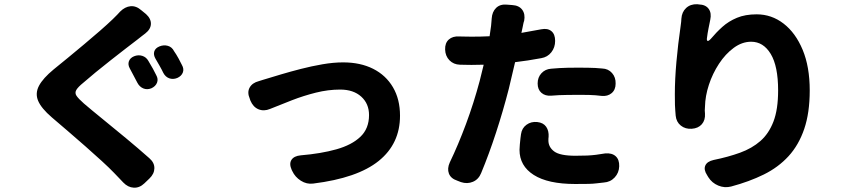

<svg xmlns="http://www.w3.org/2000/svg" viewBox="-20 -831 4040 911"><path d="M616 -564Q636 -572 655 -566Q674 -560 684 -542Q694 -526 705.5 -505Q717 -484 721 -475Q732 -456 725 -438.5Q718 -421 698 -412Q678 -404 660 -411.5Q642 -419 632 -438Q625 -452 613 -474Q601 -496 596 -506Q586 -524 591.5 -540Q597 -556 616 -564ZM737 -611Q757 -619 776.5 -613.5Q796 -608 806 -588Q816 -574 827.5 -553Q839 -532 843 -523Q854 -504 847.5 -487Q841 -470 821 -461Q801 -453 783 -459.5Q765 -466 755 -485Q748 -500 736 -521Q724 -542 718 -552Q707 -571 712 -587Q717 -603 737 -611ZM673 -764Q697 -742 696 -717Q695 -692 669 -672Q665 -669 652 -659Q639 -649 633 -644Q609 -626 575 -599.5Q541 -573 504.5 -544.5Q468 -516 434 -488Q400 -460 376 -439Q350 -418 342 -404Q334 -390 343 -376.5Q352 -363 378 -340Q413 -310 466 -267Q519 -224 577.5 -175.5Q636 -127 689 -80Q713 -59 712.5 -32.5Q712 -6 689 16L665 39Q642 61 614.5 59.5Q587 58 565 35Q561 30 545 14Q529 -2 521 -11Q499 -34 463.5 -66.5Q428 -99 386 -136Q344 -173 302 -209Q260 -245 226 -274Q176 -317 161 -352.5Q146 -388 165 -424Q184 -460 235 -502Q265 -526 302.5 -557Q340 -588 379.5 -621Q419 -654 454.5 -685Q490 -716 515 -740Q525 -750 536.5 -761.5Q548 -773 550 -776Q573 -799 599.5 -801.5Q626 -804 651 -782Z M1165 -363Q1152 -393 1164.5 -415.5Q1177 -438 1208 -446Q1214 -448 1227 -452Q1240 -456 1247 -458Q1273 -466 1315 -478.5Q1357 -491 1407.5 -504Q1458 -517 1510 -526Q1562 -535 1608 -535Q1690 -535 1750.5 -504.5Q1811 -474 1844.5 -417Q1878 -360 1878 -282Q1878 -149 1777 -67.5Q1676 14 1466 40Q1435 44 1407.5 26.5Q1380 9 1367 -19L1364 -25Q1351 -54 1363 -72.5Q1375 -91 1407 -94Q1503 -102 1576 -122.5Q1649 -143 1690 -182Q1731 -221 1731 -285Q1731 -339 1694 -372.5Q1657 -406 1594 -406Q1537 -406 1479 -391.5Q1421 -377 1365.5 -355.5Q1310 -334 1261 -314Q1232 -302 1206.5 -312.5Q1181 -323 1168 -354Z M2531 -435Q2531 -464 2549 -483.5Q2567 -503 2595 -505Q2617 -507 2634.5 -508Q2652 -509 2673.5 -509.5Q2695 -510 2727 -510Q2755 -510 2772.5 -509.5Q2790 -509 2804.5 -508.5Q2819 -508 2837 -506Q2866 -505 2884 -484.5Q2902 -464 2901 -434Q2901 -405 2882 -389Q2863 -373 2834 -376Q2818 -378 2805 -379Q2792 -380 2775 -380.5Q2758 -381 2727 -381Q2692 -381 2670.5 -380.5Q2649 -380 2632.5 -379.5Q2616 -379 2595 -377Q2567 -375 2549 -390.5Q2531 -406 2531 -435ZM2529 -252Q2558 -249 2571.5 -229.5Q2585 -210 2583 -181Q2582 -177 2582 -165Q2582 -133 2609.5 -112.5Q2637 -92 2710 -92Q2744 -92 2766 -93Q2788 -94 2807.5 -96.5Q2827 -99 2851 -103Q2883 -106 2901 -90Q2919 -74 2918 -42Q2917 -11 2896.5 11Q2876 33 2845 35Q2825 37 2809.5 39Q2794 41 2772 41.5Q2750 42 2709 42Q2580 42 2512.5 -1Q2445 -44 2445 -120Q2445 -130 2446.5 -145.5Q2448 -161 2449.5 -175Q2451 -189 2452 -194Q2456 -223 2478 -239Q2500 -255 2529 -252ZM2218 -657Q2262 -657 2303 -659L2310 -708Q2311 -721 2312 -730.5Q2313 -740 2313 -743Q2315 -775 2334 -793.5Q2353 -812 2385 -809L2411 -807Q2443 -805 2458 -784.5Q2473 -764 2467 -732Q2465 -728 2463 -718Q2461 -708 2460 -703L2454 -675L2548 -692Q2578 -698 2596 -683.5Q2614 -669 2614 -637Q2614 -606 2596 -583Q2578 -560 2548 -555Q2484 -543 2424 -536L2394 -409Q2367 -304 2333.5 -201.5Q2300 -99 2263 -10Q2251 20 2224 31.5Q2197 43 2167 33L2149 26Q2119 16 2110 -7.5Q2101 -31 2114 -60Q2154 -143 2191 -242.5Q2228 -342 2256 -447L2275 -524L2217 -523Q2203 -523 2185.5 -523.5Q2168 -524 2162 -524Q2132 -525 2112.5 -545Q2093 -565 2092 -596Q2091 -627 2109.5 -643.5Q2128 -660 2159 -658Q2164 -658 2185 -657.5Q2206 -657 2218 -657Z M3296 -810Q3328 -809 3342.5 -789Q3357 -769 3350 -737Q3346 -718 3341.5 -695Q3337 -672 3335 -655Q3332 -639 3337 -637Q3342 -635 3353 -647Q3378 -677 3407.5 -703.5Q3437 -730 3476.5 -746.5Q3516 -763 3570 -763Q3641 -763 3698 -719Q3755 -675 3788.5 -594.5Q3822 -514 3822 -402Q3822 -296 3796 -219.5Q3770 -143 3721.5 -90Q3673 -37 3604 -3Q3535 31 3449 54Q3418 62 3388 49.5Q3358 37 3341 10L3335 0Q3318 -26 3326.5 -45.5Q3335 -65 3366 -72Q3435 -86 3491.5 -106.5Q3548 -127 3588 -162Q3628 -197 3650 -254.5Q3672 -312 3672 -402Q3672 -517 3637 -575Q3602 -633 3544 -633Q3501 -633 3461.5 -604Q3422 -575 3391.5 -528.5Q3361 -482 3343.5 -428.5Q3326 -375 3325 -325Q3323 -305 3325 -292Q3327 -261 3310 -241.5Q3293 -222 3262 -220Q3232 -218 3210.5 -235Q3189 -252 3186 -282Q3185 -297 3184 -307Q3183 -317 3182.5 -333.5Q3182 -350 3182 -384Q3182 -454 3189.5 -538Q3197 -622 3209 -704Q3211 -717 3212 -727.5Q3213 -738 3213 -742Q3215 -774 3235.5 -793Q3256 -812 3288 -811Z"/></svg>

Font: Chiron GoRound TC EB
Style: Regular
Weight: 700
Designer: Ryoko NISHIZUKA 西塚涼子 (kana, bopomofo & ideographs); Paul D. Hunt (Latin, Greek & Cyrillic); Sandoll Communications 산돌커뮤니
Foundry: Adobe
Version: Version 1.000;hotconv 1.1.1;makeotfexe 2.6.0